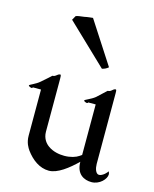

<svg xmlns="http://www.w3.org/2000/svg" viewBox="-106 -765 673 837"><g transform="rotate(15 230.0 -346.5)"><path d="M389.2 -122.1V-386.2V-400.9C389.2 -416 388.2 -418 384.8 -418C378.9 -418 373 -412.1 368.2 -408.2C362.8 -402.8 353 -402.8 353 -402.8L311 -363.8C293 -349.1 265.1 -339.8 265.1 -335.9C264.2 -332 275.9 -328.1 278.8 -328.1C283.2 -328.1 284.2 -332 284.2 -332H317.9V-104C314 -101.1 311 -99.1 308.1 -97.2C294.9 -87.9 271 -80.1 243.2 -80.1C220.2 -80.1 191.9 -85 169.9 -101.1C157.2 -109.9 139.2 -128.9 139.2 -161.1V-380.9C139.2 -415 139.2 -418 134.8 -418C128.9 -418 123 -413.1 118.2 -409.2C112.8 -403.8 103 -403.8 103 -403.8C103 -403.8 81.1 -382.8 61 -366.2C43 -350.1 15.1 -340.8 15.1 -336.9C15.1 -333 25.9 -329.1 28.8 -329.1C33.2 -329.1 34.2 -333 34.2 -333H70.8V-125C70.8 -92.8 84 -73.2 90.8 -63C117.2 -26.9 152.8 0 194.8 0C233.9 0 279.8 -36.1 317.9 -73.2C317.9 -17.1 354 0 387.2 0C423.8 0 452.1 -30.8 452.1 -51.8C452.1 -62 446.8 -64.9 446.8 -64.9C448.2 -61 426.8 -39.1 411.1 -39.1C396 -39.1 389.2 -63 389.2 -83ZM332 -503.4 209 -693.4C201.7 -692.4 186 -691.4 170.9 -688L148.9 -685.1C143.1 -684.1 137.7 -683.1 133.8 -681.2L123 -662.1L303.7 -489.3C315.9 -492.2 323.7 -496.1 332 -503.4Z"/></g></svg>

Font: Pierce
Style: Roman
Weight: 500
Version: Version 0.2.0